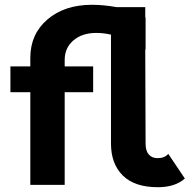

<svg xmlns="http://www.w3.org/2000/svg" viewBox="-20 -780 800 810"><path d="M689.9 -130.9 759.8 -26.9Q718.8 9.8 646 9.8Q547.9 9.8 498 -39.6Q448.2 -88.9 448.2 -174.8V-633.8Q417 -641.1 386.2 -641.1Q326.7 -641.1 289.8 -609.6Q252.9 -578.1 252.9 -526.9V-500H373V-391.1H252.9V0H107.9V-391.1H23.9V-500H107.9V-536.1Q107.9 -636.2 180.2 -698Q252.4 -759.8 368.2 -759.8Q416 -759.8 471.2 -750H592.8V-706.1H594.2V-570.8H592.8L594.2 -173.8Q594.2 -143.6 607.7 -128.2Q621.1 -112.8 645 -112.8Q674.3 -112.8 689.9 -130.9Z"/></svg>

Font: Orkney
Style: Bold
Weight: 700
Designer: Samuel Oakes and Alfredo Marco Pradil
Foundry: Alfredo Marco Pradil
Version: 1.0